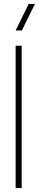

<svg xmlns="http://www.w3.org/2000/svg" viewBox="-20 -963 199 983"><path d="M60 0V-729H91V0ZM60 -807 127 -943H159L92 -807Z"/></svg>

Font: Hubot Sans Condensed ExtraLight
Style: Regular
Weight: 200
Width: 3
Designer: Deni Anggara
Foundry: GitHub, Inc., Subsidiary of Microsoft Corporation
Version: Version 2.000